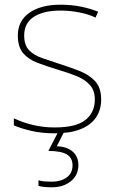

<svg xmlns="http://www.w3.org/2000/svg" viewBox="-20 -558 498 818"><path d="M411 -134Q411 -90 389 -57.5Q367 -25 323 -7.5Q279 10 213 10Q158 10 113 -0.5Q68 -11 39 -24V-54Q79 -35 123 -25Q167 -15 213 -15Q304 -15 344 -47Q384 -79 384 -134Q384 -173 362.5 -196.5Q341 -220 304.5 -234.5Q268 -249 224 -262Q178 -276 139.5 -290.5Q101 -305 78.5 -331.5Q56 -358 56 -407Q56 -469 105 -503.5Q154 -538 238 -538Q285 -538 326 -529.5Q367 -521 398 -508L387 -483Q359 -497 318.5 -505Q278 -513 238 -513Q166 -513 124.5 -486.5Q83 -460 83 -407Q83 -366 103.5 -344.5Q124 -323 158.5 -311Q193 -299 233 -286Q277 -272 318 -256Q359 -240 385 -212.5Q411 -185 411 -134ZM314 145Q314 188 282 214Q250 240 201 240Q182 240 168.5 238.5Q155 237 144 234V210Q157 214 169.5 215Q182 216 201 216Q239 216 264 198Q289 180 289 146Q289 114 264 99.5Q239 85 186 85L230 0H255L222 65Q251 66 271.5 76Q292 86 303 103.5Q314 121 314 145Z"/></svg>

Font: Noto Sans Armenian Thin
Style: Regular
Weight: 250
Version: Version 2.007